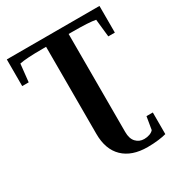

<svg xmlns="http://www.w3.org/2000/svg" viewBox="-200 -791 1068 1142"><g transform="rotate(-30 333.5 -219.5)"><path d="M651.9 -471.7H606.9L593.8 -593.3Q553.2 -602.1 433.6 -602.1H409.7V71.3Q409.7 117.2 431.9 140.6Q454.1 164.1 487.8 164.1Q508.3 164.1 525.4 157.7Q542.5 151.4 551.8 140.1L566.4 52.7H609.9V201.2Q590.3 207 555.4 211.4Q520.5 215.8 481.4 215.8Q373.5 215.8 314.5 158.7Q255.4 101.6 255.4 -4.9V-603H230.5Q118.7 -603 73.2 -593.3L60.1 -471.7H15.6V-654.8H651.9Z"/></g></svg>

Font: Tinos
Style: Bold
Weight: 700
Designer: Steve Matteson
Foundry: Monotype Imaging Inc.
Version: Version 1.23